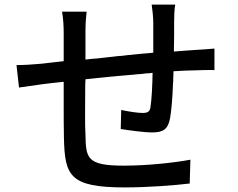

<svg xmlns="http://www.w3.org/2000/svg" viewBox="-20 -795 1040 838"><path d="M808 6 811 -98C742 -85 624 -72 520 -72C357 -72 355 -106 353 -209C350 -247 352 -334 352 -424L353 -449C375 -451 397 -454 420 -456L430 -457C440 -458 450 -459 460 -460L470 -461C477 -461 484 -462 490 -463L505 -464C509 -465 512 -465 516 -465L526 -466C537 -467 549 -468 561 -469L571 -470C574 -471 578 -471 581 -471L596 -472C605 -473 613 -474 621 -475H631C633 -476 634 -476 636 -476L646 -477C645 -420 642 -360 637 -330C635 -308 625 -302 602 -302C581 -302 542 -308 509 -315L507 -232C537 -227 607 -217 643 -217C691 -217 712 -229 722 -277C728 -311 733 -369 735 -429L736 -440V-451C737 -462 737 -473 737 -484C774 -486 805 -488 831 -488C857 -489 899 -490 916 -489V-583C890 -581 858 -578 832 -577C804 -575 773 -573 739 -570C739 -593 740 -618 740 -643V-658C740 -671 740 -685 740 -698C740 -722 741 -759 745 -775H642C645 -757 649 -718 649 -695V-565C646 -565 642 -564 639 -564L629 -563C620 -562 612 -562 604 -561L594 -560L584 -559L563 -557C557 -556 550 -555 543 -555L533 -554C528 -553 523 -553 518 -552L508 -551C506 -551 505 -551 503 -551L493 -550C485 -549 476 -548 468 -547L458 -546C443 -544 429 -543 414 -541L405 -540C387 -539 370 -537 353 -535C353 -569 353 -601 353 -627V-636C353 -637 353 -638 353 -640V-655C353 -691 355 -717 358 -744H251C256 -712 258 -685 258 -650V-528C216 -524 184 -519 162 -517C120 -513 82 -511 52 -511L63 -413C89 -417 138 -424 169 -428C191 -431 220 -434 258 -438V-384C258 -382 258 -380 258 -378V-367C258 -294 258 -227 259 -194C263 -29 282 23 525 23C624 23 741 14 808 6Z"/></svg>

Font: Glow Sans SC Normal Medium
Style: Regular
Weight: 600
Designer: Ryoko NISHIZUKA (kana, bopomofo & ideographs); Paul D. Hunt (Latin, Greek & Cyrillic); Sandoll Communications, Soo-young
Version: Version 0.93